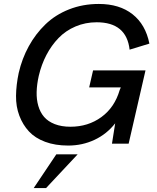

<svg xmlns="http://www.w3.org/2000/svg" viewBox="-20 -720 789 962"><path d="M321.8 9.3Q256.3 9.3 206.1 -9.5Q155.8 -28.3 125 -61.5Q94.2 -94.7 76.9 -140.4Q59.6 -186 60.3 -240.2Q61 -294.4 73.7 -354.5Q90.3 -426.8 124.3 -488.5Q158.2 -550.3 207.8 -598.1Q257.3 -646 326.2 -673.1Q395 -700.2 475.1 -700.2Q578.6 -700.2 644 -648.7Q709.5 -597.2 728.5 -501.5L629.4 -471.2Q613.8 -608.4 464.4 -608.4Q407.7 -608.4 358.4 -587.4Q309.1 -566.4 273.4 -529.5Q237.8 -492.7 212.6 -444.6Q187.5 -396.5 174.3 -340.3Q164.6 -297.4 163.6 -259.5Q162.6 -221.7 171.9 -189.5Q181.2 -157.2 200.9 -134.3Q220.7 -111.3 254.4 -98.1Q288.1 -85 333 -85Q421.4 -85 487.8 -133.3Q554.2 -181.6 579.6 -268.6L585.4 -282.2H426.8L446.3 -367.2H709L624.5 0H541L557.1 -102.1Q515.1 -48.3 453.9 -19.5Q392.6 9.3 321.8 9.3ZM148.9 222.2 262.2 53.2H369.1L210.9 222.2Z"/></svg>

Font: HK Grotesk SmBold Legacy Italic
Style: Regular
Weight: 600
Italic angle: -13°
Designer: Alfredo Marco Pradil
Foundry: Hanken Design Co.
Version: Version 2.022;PS 002.022;hotconv 1.0.88;makeotf.lib2.5.64775